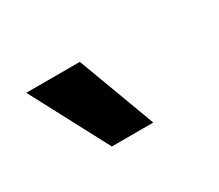

<svg xmlns="http://www.w3.org/2000/svg" viewBox="-47 -840 376 329"><g transform="rotate(-30 141.5 -675.5)"><path d="M101 -599 20 -752H126L183 -599Z"/></g></svg>

Font: Bricolage Grotesque 12pt Condensed Medium
Style: Regular
Weight: 500
Width: 3
Designer: Mathieu Triay
Foundry: Atelier Triay
Version: Version 1.001; ttfautohint (v1.8.4.7-5d5b);gftools[0.9.33.de